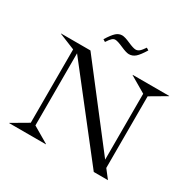

<svg xmlns="http://www.w3.org/2000/svg" viewBox="-193 -1102 1301 1298"><g transform="rotate(30 457.5 -453.5)"><path d="M811 0H700.2L201.2 -638.2V-75.2L326.2 -2V0H40V-2L165 -75.2V-647.9L41 -698.2V-700.2H270L725.1 -110.8V-625L600.1 -698.2V-700.2H884.8V-698.2L759.8 -625V-65.9ZM308.1 -810.1Q338.4 -858.9 359.4 -877.4Q380.4 -896 405.8 -896Q426.3 -896 469.5 -877Q512.7 -857.9 530.8 -857.9Q545.9 -857.9 559.1 -868.7Q572.3 -879.4 590.8 -907.2L608.9 -896Q578.6 -846.2 556.6 -827.1Q534.7 -808.1 506.8 -808.1Q486.3 -808.1 442.4 -827.6Q398.4 -847.2 379.9 -847.2Q367.2 -847.2 355.2 -836.4Q343.3 -825.7 326.2 -798.8Z"/></g></svg>

Font: Messapia
Style: Regular
Weight: 400
Designer: Luca Marsano
Foundry: Collletttivo
Version: Version 1.000;FEAKit 1.0